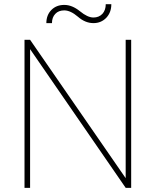

<svg xmlns="http://www.w3.org/2000/svg" viewBox="-20 -902 748 922"><path d="M609.9 -710.9C609.9 -710.9 583.5 -710.9 583.5 -710.9C583.5 -710.9 583.5 -46.4 583.5 -46.4C583.5 -46.4 124.5 -710.9 124.5 -710.9C124.5 -710.9 97.7 -710.9 97.7 -710.9C97.7 -710.9 97.7 0 97.7 0C97.7 0 124.5 0 124.5 0C124.5 0 124.5 -666 124.5 -666C124.5 -666 583.5 0 583.5 0C583.5 0 609.9 0 609.9 0C609.9 0 609.9 -710.9 609.9 -710.9ZM487.8 -881.8C487.8 -881.8 487.8 -881.8 487.8 -881.8C487.8 -862.8 482.4 -847.2 471.7 -835.4C460.4 -823.7 446.3 -817.9 428.7 -817.9C428.7 -817.9 428.7 -817.9 428.7 -817.9C409.7 -817.9 388.2 -828.1 363.8 -848.1C338.9 -868.2 314 -878.4 288.6 -878.4C288.6 -878.4 288.6 -878.4 288.6 -878.4C263.7 -878.4 243.2 -870.6 227.1 -854.5C210.9 -838.4 202.6 -816.9 202.6 -791C202.6 -791 229.5 -791 229.5 -791C229.5 -791 229.5 -791 229.5 -791C229.5 -809.6 234.9 -824.2 245.6 -835.4C255.9 -846.7 270.5 -852.1 288.6 -852.1C288.6 -852.1 288.6 -852.1 288.6 -852.1C308.6 -852.1 330.6 -841.8 354 -821.8C377.4 -801.3 402.3 -791 428.7 -791C428.7 -791 428.7 -791 428.7 -791C453.1 -791 473.6 -799.3 490.2 -816.4C506.3 -833.5 514.6 -855 514.6 -881.8C514.6 -881.8 487.8 -881.8 487.8 -881.8Z"/></svg>

Font: WOX
Style: Regular
Weight: 500
Designer: Google
Foundry: ""
Version: ""